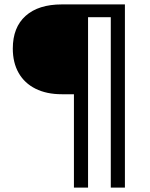

<svg xmlns="http://www.w3.org/2000/svg" viewBox="-20 -720 680 870"><path d="M315 130V-293H260Q191 -293 141 -318Q91 -343 64.5 -389.5Q38 -436 38 -500Q38 -596 96 -648Q154 -700 260 -700H546V130H482V-642H379V130Z"/></svg>

Font: REM Medium Light
Style: Regular
Weight: 300
Version: Version 1.005;gftools[0.9.28]